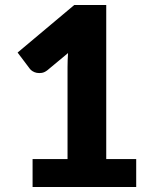

<svg xmlns="http://www.w3.org/2000/svg" viewBox="-20 -749 620 769"><path d="M525.5 -112V0H110.5V-112H250.5V-479.5Q250.5 -493.5 251 -507.8Q251.5 -522 252.5 -536.5L169.5 -467.5Q158.5 -459 147.8 -457.2Q137 -455.5 127.5 -457.2Q118 -459 110.5 -463.8Q103 -468.5 99.5 -473.5L50.5 -538.5L277.5 -729H405.5V-112Z"/></svg>

Font: Lato
Style: Regular
Weight: 900
Designer: Lukasz Dziedzic with Adam Twardoch and Botio Nikoltchev
Foundry: tyPoland Lukasz Dziedzic
Version: Version 2.010; 2014-09-01; http://www.latofonts.com/; ttfaut